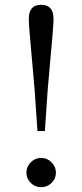

<svg xmlns="http://www.w3.org/2000/svg" viewBox="-20 -767 343 800"><path d="M151 -109Q177 -109 195 -90.5Q213 -72 213 -47.5Q213 -23 195 -5Q177 13 151.5 13Q126 13 108 -5Q90 -23 90 -47.5Q90 -72 108 -90.5Q126 -109 151 -109ZM136 -221 124 -397Q120 -443 113 -521Q100 -658 100 -689Q100 -747 151 -747Q203 -747 203 -689Q203 -658 190 -521Q183 -443 179 -397L167 -221Z"/></svg>

Font: GenRyuMin TW R
Style: Regular
Weight: 400
Version: Version 1.501;PS 1;hotconv 16.6.51;makeotf.lib2.5.65220